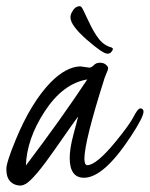

<svg xmlns="http://www.w3.org/2000/svg" viewBox="-21 -572 477 612"><path d="M233.4 -552.2Q237.8 -551.8 241.2 -545.9Q244.6 -540 261.5 -503.9Q278.3 -467.8 294.7 -447.3Q311 -426.8 335.4 -420.4L335.9 -419.9Q338.9 -418.5 338.9 -415.5Q338.9 -412.6 334 -406.7Q330.1 -400.9 321.3 -400.9Q306.6 -400.9 255.1 -446Q203.6 -491.2 203.6 -516.6Q203.6 -524.9 208.5 -533.7Q218.3 -552.2 233.4 -552.2ZM257.3 -318.8Q179.2 -305.7 121.1 -216.3Q64.5 -129.4 61.5 -44.4Q173.3 -191.9 257.3 -318.8ZM234.9 -360.4 263.7 -356.4Q270.5 -356.4 278.1 -364.3Q285.6 -372.1 297.6 -372.1Q309.6 -372.1 316.7 -365.7Q323.7 -359.4 323.7 -354.7Q323.7 -350.1 318.8 -339.4Q314 -328.6 313 -325.2Q248 -121.6 248 -65.4Q248.5 -45.9 256.8 -45.4Q286.6 -45.4 350.1 -123.5Q392.6 -175.8 405 -200.2Q417.5 -224.6 424.8 -226.1Q426.3 -226.1 427.2 -226.6Q436 -225.6 436.5 -216.3Q436.5 -198.7 396 -137.2Q309.6 -5.4 246.6 -5.4Q201.2 -5.4 201.2 -68.8Q201.2 -99.1 213.4 -144.3Q225.6 -189.5 228 -200.7Q216.8 -186 152.8 -94.2Q88.9 -2.4 61 14.2Q52.2 19 45.9 19.5Q18.1 19.5 5.4 -2.4Q-0.5 -13.2 -0.7 -33.4Q-1 -53.7 29.3 -127Q78.1 -245.1 140.1 -309.1Q189 -358.9 234.9 -360.4Z"/></svg>

Font: Kristi
Style: Regular
Weight: 400
Italic angle: -15°
Version: Version 1.004